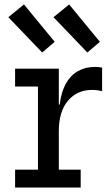

<svg xmlns="http://www.w3.org/2000/svg" viewBox="-20 -845 500 865"><path d="M291.5 -825 430 -656.5 373.5 -608.5 221 -767.5ZM88 -825 226.5 -656.5 170 -608.5 17.5 -767.5ZM245 -80.5H343.5V0H48V-80.5H151V-455H48V-535.5H245ZM440 -434Q429.5 -437 418.2 -438.5Q407 -440 395.5 -440Q327 -440 286 -391Q245 -342 245 -254.5L224 -374H249Q255.5 -430 276.5 -467.8Q297.5 -505.5 331 -524.5Q364.5 -543.5 408 -543.5Q416.5 -543.5 424.2 -542.8Q432 -542 440 -540.5Z"/></svg>

Font: Hepta Slab Medium
Style: Regular
Weight: 500
Designer: Michael LaGattuta
Foundry: Michael LaGattuta
Version: Version 1.102